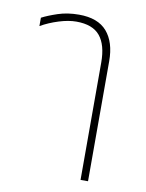

<svg xmlns="http://www.w3.org/2000/svg" viewBox="-69 -607 501 657"><g transform="rotate(10 182.0 -278.0)"><path d="M256 0V-408Q256 -469 230.5 -500Q205 -531 148 -531Q121 -531 87.5 -520.5Q54 -510 26 -494V-523Q47 -534 80 -545Q113 -556 153 -556Q219 -556 250.5 -519.5Q282 -483 282 -417V0Z"/></g></svg>

Font: Noto Sans Thai SemCond Thin
Style: Regular
Weight: 100
Width: 4
Designer: Monotype Design Team
Foundry: Monotype Imaging Inc.
Version: Version 2.002; ttfautohint (v1.8.4.7-5d5b)